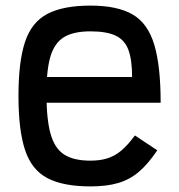

<svg xmlns="http://www.w3.org/2000/svg" viewBox="-20 -652 640 686"><path d="M303 14Q206 14 149.5 -15.5Q93 -45 69.5 -116Q46 -187 46 -309Q46 -432 69.5 -502.5Q93 -573 149.5 -602.5Q206 -632 303 -632Q399 -632 453.5 -600.5Q508 -569 531 -493Q554 -417 554 -285H75V-377H452Q452 -439 438.5 -474.5Q425 -510 392.5 -525Q360 -540 303 -540Q243 -540 209 -519.5Q175 -499 160.5 -451Q146 -403 146 -318Q146 -227 160.5 -174.5Q175 -122 209 -100Q243 -78 303 -78Q338 -78 364.5 -86.5Q391 -95 414 -114.5Q437 -134 462 -168L542 -115Q509 -66 476 -38Q443 -10 402 2Q361 14 303 14Z"/></svg>

Font: Victor Mono
Style: Bold
Weight: 700
Monospace: yes
Designer: Rune Bjørnerås
Version: Version 1.561;gftools[0.9.30]